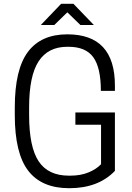

<svg xmlns="http://www.w3.org/2000/svg" viewBox="-20 -970 688 1001"><path d="M340.8 11.2Q197.3 11.2 127.2 -79.8Q57.1 -170.9 57.1 -370.1V-410.2Q57.1 -608.4 125.7 -699.7Q194.3 -791 331.1 -791Q579.1 -791 579.1 -523.9V-496.1H505.9Q505.9 -617.2 466.3 -671.6Q426.8 -726.1 336.9 -726.1H331.1Q230.5 -726.1 181.2 -650.1Q131.8 -574.2 131.8 -410.2V-370.1Q131.8 -204.1 181.4 -129.2Q231 -54.2 338.9 -54.2H346.2Q400.9 -54.2 441.9 -71.3Q482.9 -88.4 506.8 -113.8V-319.8H373V-383.8H579.1V-79.1Q492.7 11.2 340.8 11.2ZM263.2 -839.8H192.9L298.8 -950.2H362.8L469.2 -839.8H398.9L331.1 -905.8Z"/></svg>

Font: Cooper Hewitt
Style: Book
Weight: 705
Designer: Village Type and Design LLC
Foundry: Cooper Hewitt Smithsonian Design Museum
Version: 1.000